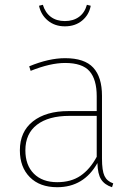

<svg xmlns="http://www.w3.org/2000/svg" viewBox="-20 -772 564 802"><path d="M453 -6 448 10Q417 0 402.5 -22.5Q388 -45 387 -91Q330 10 219 10Q146 10 104.5 -32Q63 -74 63 -144Q63 -222 117.5 -265Q172 -308 266 -308H384V-370Q384 -440 354 -474.5Q324 -509 252 -509Q190 -509 108 -476L102 -495Q184 -529 252 -529Q333 -529 369.5 -489.5Q406 -450 406 -372V-110Q406 -59 416.5 -37Q427 -15 453 -6ZM384 -117V-288H270Q183 -288 134.5 -251Q86 -214 86 -144Q86 -82 121.5 -46.5Q157 -11 219 -11Q277 -11 316.5 -38Q356 -65 384 -117ZM143 -748 159 -752Q169 -719 192.5 -701.5Q216 -684 251 -684Q286 -684 310 -701.5Q334 -719 343 -752L359 -748Q352 -710 323 -686Q294 -662 251 -662Q209 -662 180 -686Q151 -710 143 -748Z"/></svg>

Font: Fira Sans Thin
Style: Regular
Weight: 100
Designer: bBox Type GmbH & Carrois Corporate GbR & Edenspiekermann AG
Foundry: bBox Type GmbH & Carrois Corporate GbR & Edenspiekermann AG
Version: Version 4.301